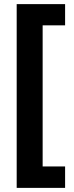

<svg xmlns="http://www.w3.org/2000/svg" viewBox="-20 -747 359 932"><path d="M296 165V61H187V-624H296V-727H61V165Z"/></svg>

Font: Noto Sans Khmer SemiCondensed
Style: Bold
Weight: 700
Width: 4
Designer: Danh Hong and the Monotype Design Team
Foundry: Monotype Imaging Inc.
Version: Version 2.004